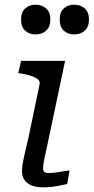

<svg xmlns="http://www.w3.org/2000/svg" viewBox="-20 -797 400 820"><path d="M132 -650Q159 -650 177 -666Q195 -682 195 -714Q195 -745 177 -761Q159 -777 132 -777Q105 -777 87.5 -761Q70 -745 70 -714Q70 -682 87.5 -666Q105 -650 132 -650ZM297 -650Q324 -650 342 -666Q360 -682 360 -714Q360 -745 342 -761Q324 -777 297 -777Q270 -777 252.5 -761Q235 -745 235 -714Q235 -682 252.5 -666Q270 -650 297 -650ZM163 3Q137 3 116.5 -4.5Q96 -12 85 -27.5Q74 -43 74 -65Q74 -79 76.5 -95Q79 -111 85 -138Q91 -165 102 -211L149 -437Q152 -449 142.5 -457.5Q133 -466 114.5 -472.5Q96 -479 70 -483L58 -485L70 -537H258L188 -205Q180 -165 174 -139.5Q168 -114 166 -99.5Q164 -85 164 -78Q164 -68 169.5 -63Q175 -58 188 -58Q204 -58 220 -60.5Q236 -63 251 -65.5Q266 -68 277 -69L267 -11Q252 -8 235.5 -4.5Q219 -1 201 1Q183 3 163 3Z"/></svg>

Font: Roboto Serif
Style: Italic
Weight: 400
Italic angle: -10°
Designer: Greg Gazdowicz
Foundry: Commercial Type
Version: Version 1.008